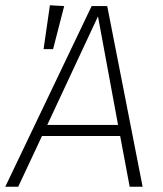

<svg xmlns="http://www.w3.org/2000/svg" viewBox="-37 -707 617 727"><path d="M454 0 418 -192H122L32 0H-17L310 -684H369L503 0ZM142 -234H410L334 -645ZM152 -687 206 -684 164 -521H128Z"/></svg>

Font: Fira Sans ExtraLight
Style: Italic
Weight: 275
Italic angle: -8°
Designer: Carrois Corporate & Edenspiekermann AG
Foundry: Carrois Corporate GbR & Edenspiekermann AG
Version: Version 4.203